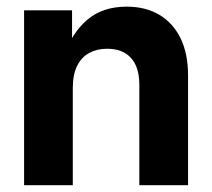

<svg xmlns="http://www.w3.org/2000/svg" viewBox="-20 -546 625 566"><path d="M194.6 -286.5V0H51V-515.6H192.4V-381.4H167.9Q192.5 -449.9 237.8 -488.2Q283.1 -526.4 353.4 -526.4Q408.5 -526.4 449.1 -502.7Q489.7 -478.9 512.1 -433.5Q534.4 -388.1 534.4 -322.9V0H390.7V-296.5Q390.7 -348.4 366 -375.3Q341.3 -402.3 295.8 -402.3Q266.1 -402.3 243.3 -390Q220.4 -377.8 207.5 -352.2Q194.6 -326.6 194.6 -286.5Z"/></svg>

Font: Inter Khmer Looped
Style: Regular
Weight: 400
Designer: Rasmus Andersson, Sovichet Tep
Foundry: Anagata Design
Version: Version 1.000